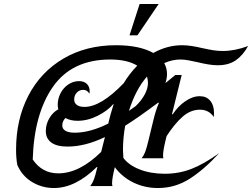

<svg xmlns="http://www.w3.org/2000/svg" viewBox="-20 -938 1271 968"><path d="M978 -624Q956 -629 932.5 -633.5Q909 -638 890 -638Q849 -638 808 -620Q822 -594 822 -565Q822 -543 814 -519L864 -560H896L847 -362H851Q877 -402 914 -427.5Q951 -453 987 -453Q1021 -453 1040 -430Q1059 -407 1059 -369Q1059 -355 1058 -348Q1033 -385 988 -385Q941 -385 901 -350Q861 -315 820 -252L815 -232Q802 -178 802 -154Q802 -146 804 -140H694Q705 -154 712 -172Q719 -190 729 -232L754 -335Q765 -381 781 -419L778 -421Q678 -346 611 -304Q600 -241 600 -183Q600 -168 602 -142Q628 -106 683.5 -84Q739 -62 811 -62Q883 -62 946.5 -87Q1010 -112 1085 -166Q1011 -85 937.5 -37.5Q864 10 776 10Q710 10 653 -17.5Q596 -45 559 -95L558 -92Q545 -38 545 -14Q545 -6 547 0H435Q446 -14 453 -32Q460 -50 470 -92L471 -96H468Q360 10 252 10Q192 10 141.5 -20.5Q91 -51 67 -107Q61 -142 61 -183Q61 -336 123 -455.5Q185 -575 299.5 -642.5Q414 -710 565 -710Q683 -710 753 -671Q823 -710 898 -710Q940 -710 1002 -695Q1034 -688 1056.5 -684.5Q1079 -681 1104 -681Q1164 -681 1231 -706Q1204 -658 1168 -633.5Q1132 -609 1078 -609Q1055 -609 1028.5 -613.5Q1002 -618 978 -624ZM509 -247Q409 -199 321 -199Q266 -199 238.5 -219.5Q211 -240 211 -277Q211 -311 228.5 -341.5Q246 -372 274 -387Q271 -398 271 -410Q271 -440 285 -467.5Q299 -495 324 -512Q349 -529 378 -529Q404 -529 418 -515Q432 -501 432 -479Q432 -470 431 -465Q420 -485 400 -485Q380 -485 367 -471Q354 -457 354 -436Q354 -419 367.5 -409Q381 -399 406 -399Q489 -399 604 -519Q632 -566 672 -607Q621 -638 536 -638Q344 -638 248 -502Q152 -366 145 -134Q192 -64 274 -64Q380 -64 490 -172ZM664 -403Q693 -431 709.5 -461.5Q726 -492 726 -521Q726 -535 721 -552Q664 -487 630 -379ZM294 -306Q294 -288 310 -278.5Q326 -269 357 -269Q434 -269 526 -315L529 -328L538 -363L553 -413L552 -414Q522 -379 472 -354Q422 -329 371 -329Q335 -329 310 -343Q294 -327 294 -306ZM684 -918H780L673 -760H633Z"/></svg>

Font: Srisakdi
Style: Bold
Weight: 700
Designer: Cadson Demak Co.,Ltd.
Foundry: Cadson Demak Co.,Ltd.
Version: Version 1.000